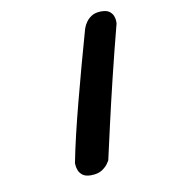

<svg xmlns="http://www.w3.org/2000/svg" viewBox="-154 -781 865 902"><g transform="rotate(-30 278.0 -330.5)"><path d="M87 -10Q63 -19 54 -33.5Q45 -48 45 -62.5Q45 -77 48 -87Q51 -97 51 -97Q81 -147 121 -208Q161 -269 208.5 -337.5Q256 -406 306 -477Q356 -548 406 -617Q406 -617 413 -625.5Q420 -634 433.5 -643.5Q447 -653 466 -657.5Q485 -662 510 -654Q537 -645 546.5 -631Q556 -617 556 -602Q556 -587 552 -577Q548 -567 548 -567Q472 -457 406.5 -358.5Q341 -260 287.5 -177Q234 -94 193 -30Q193 -30 180 -20Q167 -10 143.5 -4Q120 2 87 -10Z"/></g></svg>

Font: Sour Gummy Black
Style: Italic
Weight: 900
Italic angle: -11.3°
Designer: Stefie Justprince
Foundry: Eifetstype
Version: Version 1.000